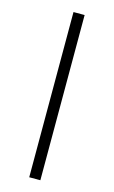

<svg xmlns="http://www.w3.org/2000/svg" viewBox="-116 -788 493 833"><g transform="rotate(15 130.5 -371.0)"><path d="M106 -742H156V0H106Z"/></g></svg>

Font: Idrija Light
Style: Regular
Weight: 300
Designer: Julieta Ulanovsky
Foundry: Julieta Ulanovsky
Version: Version 7.200